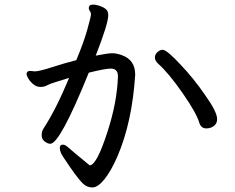

<svg xmlns="http://www.w3.org/2000/svg" viewBox="-20 -780 1040 848"><path d="M891.1 -212.9Q869.1 -212.9 860.8 -235.8Q849.1 -278.8 787.1 -367.9Q725.1 -457 680.2 -497.1Q664.1 -511.2 664.1 -525.9Q664.1 -540 675.5 -550Q687 -560.1 698.2 -560.1Q716.8 -560.1 777.8 -494.1Q835 -434.1 884.8 -361.8Q939 -286.1 939 -253.9Q939 -234.9 925 -223.9Q911.1 -212.9 891.1 -212.9ZM244.1 -127Q244.1 -141.1 257.8 -141.1Q268.1 -141.1 281.5 -128.7Q294.9 -116.2 376 -49.8Q407.2 -49.8 455.1 -199.2Q497.1 -328.1 501 -442.9Q501 -477.1 469.2 -477.1Q444.8 -477.1 372.1 -459Q245.1 -145 202.1 -145Q190.9 -145 177.5 -155Q164.1 -165 164.1 -183.1Q164.1 -200.2 171.9 -211.9Q228 -297.9 285.2 -436Q204.1 -412.1 189.9 -404.1Q175.8 -396 159.2 -396Q141.1 -396 127 -408Q112.8 -419.9 105 -433.3Q97.2 -446.8 97.2 -454.1Q99.1 -466.8 112.8 -466.8L133.8 -464.8Q152.8 -464.8 210.4 -483.4Q268.1 -502 316.9 -514.2Q349.1 -590.8 365.5 -648.9Q381.8 -707 381.8 -716.8Q381.8 -725.1 377 -731.4Q372.1 -737.8 372.1 -743.2Q372.1 -759.8 391.1 -759.8Q399.9 -759.8 414.1 -755.9Q454.1 -744.1 457 -723.1Q458 -720.2 458 -711.9Q458 -675.8 402.8 -534.2Q456.1 -544.9 476.1 -544.9Q495.1 -544.9 519 -536.1Q577.1 -515.1 577.1 -450.2Q564 -242.2 499 -89.8Q470.2 -23.9 441.2 12Q412.1 47.9 387.9 47.9Q363.8 47.9 345.5 30Q327.1 12.2 290.5 -40.3Q253.9 -92.8 249 -105Q244.1 -117.2 244.1 -127Z"/></svg>

Font: LXGW WenKai Mono GB Screen
Style: Regular
Weight: 400
Monospace: yes
Designer: LXGW / Fontworks Inc.
Foundry: LXGW / Fontworks Inc.
Version: Version 1.510;January 18,2025